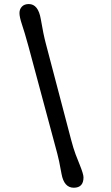

<svg xmlns="http://www.w3.org/2000/svg" viewBox="-20 -798 540 934"><path d="M386.2 64.5Q386.2 115.2 338.9 115.2Q291.5 115.2 279.3 47.9Q272.5 8.8 267.6 -13.2L258.8 -50.3L118.7 -571.8Q108.4 -609.9 100.6 -635.3L86.9 -678.7Q74.7 -715.3 74.7 -734.4Q74.7 -753.4 86.7 -765.9Q98.6 -778.3 120.1 -778.3Q166 -778.3 178.5 -704.8Q190.9 -631.3 202.6 -587.4L325.7 -119.1Q336.9 -76.2 347.7 -47.4L367.2 2Q386.2 48.8 386.2 64.5Z"/></svg>

Font: Oldenburg
Style: Regular
Weight: 400
Designer: Nicole Fally
Foundry: Nicole Fally
Version: Version 1.001